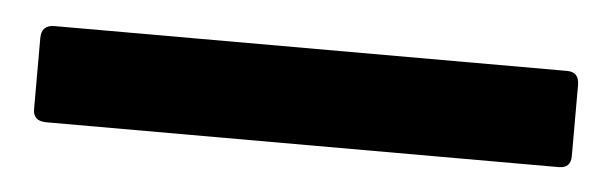

<svg xmlns="http://www.w3.org/2000/svg" viewBox="-25 13 557 175"><g transform="rotate(5 254.0 101.0)"><path d="M20 145Q8 145 8 134V69Q8 57 20 57H489Q500 57 500 69V134Q500 145 489 145Z"/></g></svg>

Font: Sofia Sans Semi Condensed
Style: Bold
Weight: 700
Designer: Botio Nikoltchev, Ani Petrova
Foundry: lettersoup
Version: Version 4.100; ttfautohint (v1.8.4.7-5d5b)